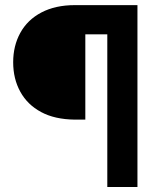

<svg xmlns="http://www.w3.org/2000/svg" viewBox="-20 -748 617 768"><path d="M463.9 -727.5V-610.8H321.3V-269.5H279.3Q198.7 -270.5 144.5 -299.8Q89.8 -329.1 61.3 -380.9Q32.7 -432.6 32.7 -499Q32.7 -564.5 61 -616.2Q89.8 -668.9 145.8 -698.2Q201.7 -727.5 279.3 -727.5ZM529.8 0H409.2V-727.5H529.8Z"/></svg>

Font: Inter Tight Stencil
Style: Bold
Weight: 700
Designer: Rasmus Andersson
Foundry: rsms
Version: Version 3.004;Glyphs 3.1.2 (3151)